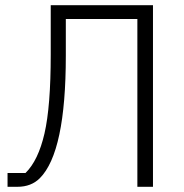

<svg xmlns="http://www.w3.org/2000/svg" viewBox="-20 -718 706 738"><path d="M9 0V-53H78Q127 -101 151 -205Q175 -309 175 -508V-698H568V0H508V-645H233V-504Q233 -133 133 -33Q100 0 47 0Z"/></svg>

Font: IBM Plex Sans Light
Style: Regular
Weight: 300
Designer: Mike Abbink, Paul van der Laan, Pieter van Rosmalen
Foundry: Bold Monday
Version: Version 3.0